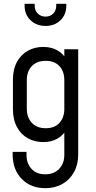

<svg xmlns="http://www.w3.org/2000/svg" viewBox="-20 -800 500 1003"><path d="M216.4 183Q140.2 183 93.1 134.2Q46 85.5 46 6.2V-6.8H118.5V8.8Q118.5 54.1 144.8 82.3Q171.1 110.5 216.5 110.5Q261.9 110.5 288.9 82.3Q316 54.1 316 8.8V-140.5L328.2 -124.2Q310.1 -93 279.3 -75.4Q248.5 -57.8 205.8 -57.8Q161.2 -57.8 125.4 -77.7Q89.5 -97.6 68.5 -136.5Q47.5 -175.4 47.5 -232V-381.2Q47.5 -437.5 68.5 -476.2Q89.5 -515 125.4 -534.9Q161.2 -554.8 205.8 -554.8Q248.5 -554.8 279.3 -537.2Q310.1 -519.6 328.2 -488.2L316 -472V-542.5H388.5V6.8Q388.5 59.4 366.6 99.2Q344.6 139 305.9 161Q267.2 183 216.4 183ZM219.1 -130.2Q265.2 -130.2 290.6 -158.1Q316 -185.9 316 -231.2V-381.2Q316 -427 290.4 -454.6Q264.9 -482.2 218.8 -482.2Q172.6 -482.2 146.3 -454.6Q120 -427 120 -381.2V-232Q120 -186.7 146.3 -158.5Q172.6 -130.2 219.1 -130.2ZM218 -664.5Q171 -664.5 139.8 -694Q108.5 -723.5 108.5 -771.2V-780H161.2V-771.2Q161.2 -744.6 177.6 -728.9Q194 -713.2 218 -713.2Q242 -713.2 257.9 -728.9Q273.8 -744.6 273.8 -771.2V-780H326.5V-771.2Q326.5 -723.5 295.8 -694Q265.1 -664.5 218 -664.5Z"/></svg>

Font: Mohave Light
Style: Regular
Weight: 300
Designer: Gumpita Rahayu
Foundry: Tokotype
Version: Version 2.003